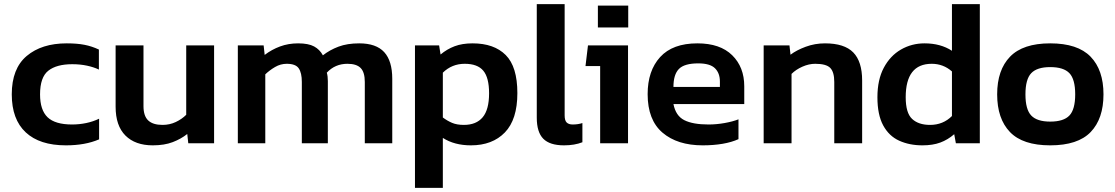

<svg xmlns="http://www.w3.org/2000/svg" viewBox="-20 -694 5402 930"><path d="M299 10Q172 10 104.5 -53Q37 -116 37 -237Q37 -362 109.5 -423Q182 -484 303 -484Q353 -484 389 -477Q425 -470 459 -454V-357Q434 -369 401 -376Q368 -383 330 -383Q254 -383 214 -351.5Q174 -320 174 -237Q174 -161 210.5 -126Q247 -91 329 -91Q364 -91 397.5 -98Q431 -105 460 -119V-19Q393 10 299 10Z M720 10Q635 10 587.5 -37.5Q540 -85 540 -177V-474H675V-180Q675 -132 698 -110.5Q721 -89 767 -89Q802 -89 831.5 -103Q861 -117 882 -138V-474H1017V0H892L887 -45Q857 -21 816.5 -5.5Q776 10 720 10Z M1132 0V-474H1257L1262 -428Q1296 -454 1336.5 -469Q1377 -484 1424 -484Q1474 -484 1501.5 -469Q1529 -454 1544 -426Q1577 -452 1619.5 -468Q1662 -484 1720 -484Q1802 -484 1841 -441.5Q1880 -399 1880 -312V0H1747V-297Q1747 -344 1727 -364.5Q1707 -385 1663 -385Q1603 -385 1563 -342Q1568 -325 1568 -301V0H1442V-297Q1442 -341 1427 -363Q1412 -385 1369 -385Q1339 -385 1312.5 -369.5Q1286 -354 1265 -334V0Z M1990 216V-474H2107L2114 -430Q2145 -456 2182 -470Q2219 -484 2269 -484Q2373 -484 2429.5 -427.5Q2486 -371 2486 -243Q2486 -115 2425.5 -52.5Q2365 10 2261 10Q2181 10 2125 -26V216ZM2227 -89Q2287 -89 2318 -126Q2349 -163 2349 -242Q2349 -318 2321 -351.5Q2293 -385 2231 -385Q2169 -385 2125 -342V-125Q2146 -109 2169.5 -99Q2193 -89 2227 -89Z M2712 10Q2643 10 2611.5 -22Q2580 -54 2580 -124V-674H2715V-135Q2715 -110 2725 -100.5Q2735 -91 2754 -91Q2780 -91 2801 -98V-5Q2763 10 2712 10Z M2876 -561V-667H3023V-561ZM2887 0V-374H2816L2828 -474H3022V0Z M3384 10Q3261 10 3189 -51.5Q3117 -113 3117 -238Q3117 -351 3177.5 -417.5Q3238 -484 3358 -484Q3468 -484 3526.5 -426.5Q3585 -369 3585 -276V-190H3242Q3253 -133 3294.5 -112Q3336 -91 3412 -91Q3450 -91 3489.5 -98Q3529 -105 3557 -116V-20Q3524 -5 3480 2.5Q3436 10 3384 10ZM3242 -273H3467V-299Q3467 -340 3443 -363.5Q3419 -387 3362 -387Q3295 -387 3268.5 -360Q3242 -333 3242 -273Z M3679 0V-474H3804L3809 -429Q3838 -451 3882.5 -467.5Q3927 -484 3976 -484Q4070 -484 4113 -440Q4156 -396 4156 -304V0H4021V-297Q4021 -345 4001.5 -365Q3982 -385 3929 -385Q3898 -385 3866.5 -371Q3835 -357 3814 -336V0Z M4448 10Q4385 10 4335.5 -12.5Q4286 -35 4258 -86.5Q4230 -138 4230 -223Q4230 -308 4261 -366Q4292 -424 4344 -454Q4396 -484 4458 -484Q4536 -484 4591 -448V-674H4726V0H4610L4602 -44Q4571 -17 4534.5 -3.5Q4498 10 4448 10ZM4485 -89Q4548 -89 4591 -132V-348Q4549 -385 4493 -385Q4367 -385 4367 -223Q4367 -147 4398 -118Q4429 -89 4485 -89Z M5067 10Q4934 10 4872 -54.5Q4810 -119 4810 -237Q4810 -355 4872.5 -419.5Q4935 -484 5067 -484Q5200 -484 5262.5 -419.5Q5325 -355 5325 -237Q5325 -119 5263 -54.5Q5201 10 5067 10ZM5067 -105Q5132 -105 5160 -134.5Q5188 -164 5188 -237Q5188 -310 5160 -339.5Q5132 -369 5067 -369Q5003 -369 4975 -339.5Q4947 -310 4947 -237Q4947 -164 4975 -134.5Q5003 -105 5067 -105Z"/></svg>

Font: Kanit Medium
Style: Regular
Weight: 500
Designer: Katatrad Team
Foundry: CadsonDemak
Version: Version 2.000; ttfautohint (v1.8.3)